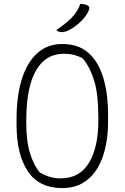

<svg xmlns="http://www.w3.org/2000/svg" viewBox="-20 -946 640 986"><path d="M300 -720Q382 -720 433.5 -675Q485 -630 510 -548Q535 -466 535 -355V-325Q535 -221 508.5 -143.5Q482 -66 429.5 -23Q377 20 299 20Q178 19 121.5 -68.5Q65 -156 65 -305V-335Q65 -451 91.5 -537.5Q118 -624 170.5 -672Q223 -720 300 -720ZM115 -312Q115 -217 135.5 -154.5Q156 -92 185 -60Q211 -45 236.5 -37.5Q262 -30 291 -30Q389 -30 437 -110Q485 -190 485 -325V-348Q485 -461 464 -530.5Q443 -600 405 -646Q362 -670 309 -670Q243 -670 200 -629Q157 -588 136 -512.5Q115 -437 115 -335ZM392 -926Q412 -926 426 -920Q436 -916 438 -909Q440 -902 437 -895Q426 -867 398.5 -839Q371 -811 336 -792Q314 -781 298 -781Q291 -781 283.5 -783Q276 -785 269 -792Q317 -823 349 -856Q381 -889 392 -926Z"/></svg>

Font: Recursive Mn Csl St Lt
Style: Regular
Weight: 300
Monospace: yes
Version: Version 1.079;hotconv 1.0.112;makeotfexe 2.5.65598; ttfautoh